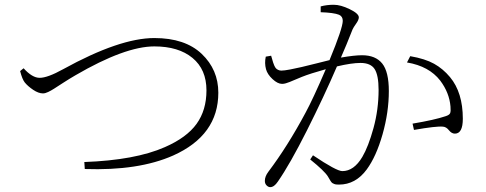

<svg xmlns="http://www.w3.org/2000/svg" viewBox="-20 -771 2040 806"><path d="M64.5 -472.7 79.1 -484.4Q115.2 -444.3 146.5 -444.3Q179.7 -444.3 245.1 -480.5Q482.4 -611.3 627.9 -611.3Q756.8 -611.3 826.7 -544.9Q896.5 -478.5 896.5 -381.8Q896.5 -203.1 707 -118.2Q561.5 -53.7 335.9 -61.5L334 -90.8Q547.9 -98.6 671.9 -153.3Q763.7 -193.4 805.2 -251Q846.7 -308.6 846.7 -391.6Q846.7 -479.5 788.1 -527.8Q729.5 -576.2 627.9 -576.2Q504.9 -576.2 296.9 -455.1Q271.5 -440.4 245.1 -423.3Q218.8 -406.2 206.5 -398.4Q194.3 -390.6 182.1 -384.8Q169.9 -378.9 160.2 -378.9Q141.6 -378.9 119.1 -394Q96.7 -409.2 84 -424.8Q73.2 -438.5 64.5 -472.7Z M1326.2 -719.7V-744.1Q1351.6 -751 1380.9 -751Q1410.2 -751 1448.2 -732.4Q1486.3 -713.9 1486.3 -698.2Q1486.3 -687.5 1475.1 -671.9Q1463.9 -656.2 1460 -647.5Q1433.6 -580.1 1411.1 -529.3Q1467.8 -539.1 1500 -539.1Q1556.6 -539.1 1584.5 -504.4Q1612.3 -469.7 1612.3 -388.7Q1612.3 -299.8 1585.9 -207Q1559.6 -114.3 1519.5 -59.6Q1472.7 3.9 1403.3 3.9Q1396.5 3.9 1391.6 3.4Q1386.7 2.9 1382.3 1Q1377.9 -1 1375.5 -2.4Q1373 -3.9 1370.1 -7.8Q1367.2 -11.7 1366.2 -13.7Q1365.2 -15.6 1361.3 -22Q1357.4 -28.3 1356.4 -30.3Q1341.8 -53.7 1282.2 -101.6L1293.9 -119.1Q1392.6 -52.7 1417 -52.7Q1465.8 -52.7 1501 -112.3Q1526.4 -155.3 1547.9 -233.4Q1569.3 -311.5 1569.3 -393.6Q1569.3 -455.1 1552.7 -481Q1536.1 -506.8 1493.2 -506.8Q1456.1 -506.8 1394.5 -492.2Q1339.8 -365.2 1268.6 -223.6Q1197.3 -82 1146.5 -8.8Q1130.9 14.6 1114.3 14.6Q1106.4 14.6 1099.1 7.3Q1091.8 0 1091.8 -11.7Q1091.8 -30.3 1106.4 -49.8Q1187.5 -157.2 1262.7 -297.9Q1293 -353.5 1347.7 -480.5Q1281.2 -461.9 1247.1 -448.2Q1232.4 -442.4 1217.8 -436Q1203.1 -429.7 1195.8 -426.8Q1188.5 -423.8 1180.2 -421.4Q1171.9 -418.9 1164.1 -418.9Q1145.5 -418.9 1124 -439Q1102.5 -459 1096.7 -480.5Q1089.8 -505.9 1095.7 -533.2L1118.2 -537.1Q1119.1 -534.2 1122.1 -523.9Q1125 -513.7 1126.5 -508.8Q1127.9 -503.9 1131.3 -496.1Q1134.8 -488.3 1138.2 -484.4Q1141.6 -480.5 1147.9 -477.5Q1154.3 -474.6 1161.1 -474.6Q1172.9 -474.6 1198.7 -479.5Q1224.6 -484.4 1246.6 -489.7Q1268.6 -495.1 1308.6 -504.9Q1348.6 -514.6 1363.3 -518.6Q1418.9 -653.3 1418.9 -683.6Q1418.9 -702.1 1403.3 -709Q1381.8 -717.8 1326.2 -719.7ZM1688.5 -508.8 1702.1 -535.2Q1764.6 -524.4 1802.2 -503.4Q1839.8 -482.4 1869.1 -447.3Q1922.9 -382.8 1922.9 -272.5Q1922.9 -210 1889.6 -210Q1876 -210 1864.7 -224.1Q1853.5 -238.3 1839.8 -239.3Q1812.5 -242.2 1717.8 -225.6L1711.9 -252Q1804.7 -267.6 1850.6 -283.2Q1866.2 -288.1 1869.6 -295.9Q1873 -303.7 1871.1 -324.2Q1866.2 -381.8 1828.1 -432.6Q1781.2 -493.2 1688.5 -508.8Z"/></svg>

Font: GenYoMin TW TTF ExtraLight
Style: Regular
Weight: 250
Version: Version 1.300